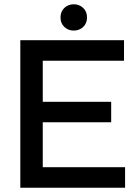

<svg xmlns="http://www.w3.org/2000/svg" viewBox="-20 -878 651 898"><path d="M75 0V-690H180V0ZM125 0V-96H565V0ZM125 -306V-402H500V-306ZM125 -594V-690H560V-594ZM325 -735Q299 -735 281 -752Q263 -769 263 -796Q263 -824 281 -841Q299 -858 325 -858Q351 -858 369 -841Q387 -824 387 -796Q387 -769 369 -752Q351 -735 325 -735Z"/></svg>

Font: Radio Canada Big
Style: Regular
Weight: 400
Designer: Étienne Aubert Bonn
Foundry: Coppers and Brasses
Version: Version 1.001